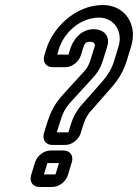

<svg xmlns="http://www.w3.org/2000/svg" viewBox="-20 -718 548 763"><path d="M272.4 -325 347.4 -407C369.5 -430 381.8 -454 390.1 -481L406 -533C419.7 -578 389 -602 353 -602C298 -602 268.7 -555 258.6 -522L252.2 -501H207.2L213.6 -522C233.2 -586 296.1 -648 374.1 -648C430.1 -648 470.2 -596 451 -533L433.5 -476C424.7 -447 409.7 -421 389.7 -398L299.2 -295C280.2 -272 268.8 -248 260.3 -220L251.7 -192H205.7L214.3 -220C231.4 -276 238.1 -288 272.4 -325ZM187.4 -142H239.4C265.4 -142 292.8 -163 300.8 -189L310.3 -220C317 -242 325.9 -258 335.9 -271L426.3 -374C452.8 -405 472.2 -439 483.5 -476L501 -533C528.8 -624 473.4 -698 389.4 -698C279.4 -698 189.9 -608 163.6 -522L156.3 -498C148.3 -472 162.9 -451 188.9 -451H239.9C265.9 -451 293.3 -472 301.3 -498L308.6 -522C316.2 -547 320.8 -552 337.8 -552C353.8 -552 359.3 -544 356 -533L340.1 -481C333.6 -460 325.4 -446 313.4 -433L238.3 -351C198.2 -308 182 -278 164.3 -220L154.8 -189C146.8 -163 161.4 -142 187.4 -142ZM154.6 -25 168.4 -70H214.4L200.6 -25ZM249.7 -22 265.3 -73C273.3 -99 258.7 -120 232.7 -120H180.7C154.7 -120 127.3 -99 119.3 -73L103.7 -22C95.8 4 110.4 25 136.4 25H188.4C214.4 25 241.8 4 249.7 -22Z"/></svg>

Font: DIN Rundschrift
Style: EngKontKu
Weight: 400
Width: 3
Version: Version 1.027